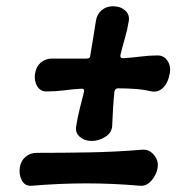

<svg xmlns="http://www.w3.org/2000/svg" viewBox="-20 -653 616 613"><path d="M286.2 -586Q289.4 -607.6 304.5 -620.3Q319.6 -633 340.6 -633H341.6Q364.4 -633 379.4 -619.7Q394.4 -606.4 391.2 -586Q386.8 -558.6 378.9 -531.5Q371 -504.4 364.4 -477.2Q363.2 -466 373.4 -467.2Q401.2 -468.8 428.5 -472.4Q455.8 -476 483.2 -476Q503.6 -476 514.8 -458.9Q526 -441.8 522.2 -419L521.8 -418Q516.6 -388.2 500.3 -372.5Q484 -356.8 461.8 -361.6Q436.2 -367.4 410.2 -369.2Q384.2 -371 356.4 -371Q347.8 -371 345.4 -361Q342.6 -333.6 340.9 -306.6Q339.2 -279.6 338.2 -251.8Q337.2 -229 316.1 -216Q295 -203 273.4 -203H272.4Q249.6 -203 234.6 -216.3Q219.6 -229.6 223.2 -250Q227.6 -277.8 234.4 -305.1Q241.2 -332.4 248.2 -359.8Q249.6 -364.8 247.1 -367.6Q244.6 -370.4 239.6 -369.8Q212.2 -368.2 184.7 -364.6Q157.2 -361 128.8 -361Q108.4 -361 98.5 -378.1Q88.6 -395.2 91.8 -418L92.2 -419Q95.4 -440.6 110.3 -453.3Q125.2 -466 146.2 -466Q174.6 -466 202.2 -466Q229.8 -466 257.2 -466Q268.2 -466 268.2 -476Q273.2 -504.4 277.5 -531.5Q281.8 -558.6 286.2 -586ZM483.2 -117Q480 -96 463.9 -76.9Q447.8 -57.8 426.2 -60Q256.4 -75 82.6 -60Q59.8 -57.8 49.9 -76.9Q40 -96 43.2 -117V-118Q46.4 -139.6 61.5 -152.3Q76.6 -165 97.6 -165Q181.6 -165 265.3 -166.5Q349 -168 434 -175Q456 -177 471.5 -158.3Q487 -139.6 483.2 -118Z"/></svg>

Font: Winky Sans
Style: Italic
Weight: 400
Italic angle: -8.97852°
Designer: Simon Atzbach
Foundry: typofactur
Version: Version 1.205